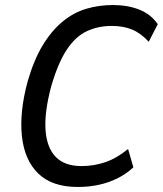

<svg xmlns="http://www.w3.org/2000/svg" viewBox="-20 -734 647 763"><path d="M289 9Q187 9 132 -44.5Q77 -98 67 -193.5Q57 -289 90 -411Q115 -497 150 -554.5Q185 -612 228.5 -648Q272 -684 322.5 -699Q373 -714 429 -714Q487 -714 533 -696Q579 -678 607 -638L571 -568Q540 -602 505 -616.5Q470 -631 424 -631Q370 -631 325 -610Q280 -589 245 -536Q210 -483 183 -389Q156 -287 161 -217Q166 -147 201.5 -110.5Q237 -74 304 -74Q353 -74 398.5 -89.5Q444 -105 489 -142L510 -69Q482 -43 447 -25.5Q412 -8 372.5 0.5Q333 9 289 9Z"/></svg>

Font: Nunito Sans 7pt Condensed Medium
Style: Italic
Weight: 500
Width: 3
Italic angle: -9°
Designer: Vernon Adams
Foundry: Vernon Adams
Version: Version 3.101;gftools[0.9.27]